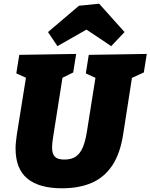

<svg xmlns="http://www.w3.org/2000/svg" viewBox="-20 -1001 812 1036"><path d="M459 -705 772 -710 756 -610 673 -572 695 -600 645 -279Q629 -173 586 -108.5Q543 -44 475 -14.5Q407 15 315 15Q191 15 127.5 -37.5Q64 -90 64 -200Q64 -217 66 -236Q68 -255 71 -276L123 -600L139 -573L68 -605L84 -705L391 -710L375 -610L298 -572L320 -600L267 -264Q264 -247 262.5 -232Q261 -217 261 -205Q261 -171 276 -155.5Q291 -140 327 -140Q366 -140 389.5 -156.5Q413 -173 427 -206.5Q441 -240 449 -291L498 -600L517 -571L443 -605ZM290 -752 239 -828 406 -970 515 -981 652 -828 580 -752 383 -884 518 -882Z"/></svg>

Font: Bitter Thin Black
Style: Italic
Weight: 900
Italic angle: -9°
Version: Version 3.020